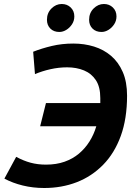

<svg xmlns="http://www.w3.org/2000/svg" viewBox="-20 -927 685 961"><path d="M201 14Q145 14 94 1.5Q43 -11 2 -33L61 -142Q98 -122 133.5 -112.5Q169 -103 210 -103Q262 -103 303 -117.5Q344 -132 375 -158Q406 -184 428 -219Q450 -254 462 -295H181L210 -411H482Q482 -418 482 -424Q482 -430 482 -436Q482 -492 460 -525.5Q438 -559 400.5 -574.5Q363 -590 316 -590Q274 -590 232 -580.5Q190 -571 155 -556L146 -668Q189 -685 239.5 -697Q290 -709 347 -709Q402 -709 450.5 -694Q499 -679 536 -647.5Q573 -616 594.5 -566.5Q616 -517 616 -448Q616 -333 584.5 -246.5Q553 -160 496 -102Q439 -44 364 -15Q289 14 201 14ZM488 -767Q460 -767 443 -784Q426 -801 426 -828Q426 -862 448.5 -884.5Q471 -907 500 -907Q527 -907 545 -889.5Q563 -872 563 -845Q563 -823 551.5 -805.5Q540 -788 523 -777.5Q506 -767 488 -767ZM277 -767Q249 -767 232 -784Q215 -801 215 -828Q215 -862 237.5 -884.5Q260 -907 289 -907Q316 -907 334 -889.5Q352 -872 352 -845Q352 -823 340.5 -805.5Q329 -788 312 -777.5Q295 -767 277 -767Z"/></svg>

Font: Ubuntu Sans
Style: Bold Italic
Weight: 700
Italic angle: -13.5°
Designer: Dalton Maag Ltd
Foundry: Dalton Maag Ltd
Version: Version 1.006